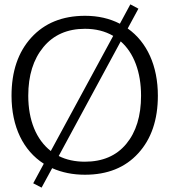

<svg xmlns="http://www.w3.org/2000/svg" viewBox="-20 -796 821 886"><path d="M372.1 10.3C475.6 10.3 557.6 -22.5 617.7 -88.4C678.2 -154.3 708.5 -243.2 708.5 -354.5C708.5 -491.7 658.7 -601.6 569.3 -664.6L618.7 -755.9L581.5 -775.9L533.2 -686.5C485.8 -710.9 432.6 -723.1 372.6 -723.1C268.1 -723.1 185.5 -689.5 124.5 -622.6C63.5 -555.7 33.2 -466.3 33.2 -354.5C33.2 -210.4 87.9 -100.6 182.1 -40.5L133.3 49.8L171.9 69.8L220.7 -20C265.6 0 315.9 10.3 372.1 10.3ZM537.1 -605C597.7 -551.8 630.9 -463.4 630.9 -354.5C630.9 -260.7 607.9 -186.5 562.5 -131.8C517.1 -77.1 453.1 -49.8 371.6 -49.8C326.7 -49.8 285.2 -58.6 251 -76.2ZM502.4 -630.4 214.4 -99.1C147.5 -151.4 110.4 -240.7 110.4 -354.5C110.4 -447.8 133.8 -522.5 180.2 -578.6C226.6 -634.8 290.5 -663.1 372.1 -663.1C421.4 -663.1 464.8 -652.3 502.4 -630.4Z"/></svg>

Font: Ride Light
Style: Regular
Weight: 300
Version: Version 3.000